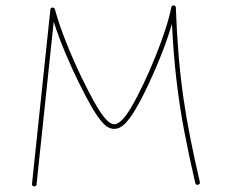

<svg xmlns="http://www.w3.org/2000/svg" viewBox="-20 -671 840 700"><path d="M104 8.3Q95.7 7.3 96.7 -1L163.6 -635.7Q164.6 -645 173.3 -643.1Q179.2 -642.1 180.2 -637.2Q195.8 -580.1 221.7 -515.4Q247.6 -450.7 276.6 -390.4Q305.7 -330.1 331.1 -286.1Q371.1 -217.8 396.5 -217.8Q407.7 -217.8 422.9 -231.7Q438 -245.6 457.5 -278.3Q479.5 -315.4 502.4 -363.8Q525.4 -412.1 546.1 -463.4Q566.9 -514.6 582.3 -561.8Q597.7 -608.9 604.5 -644Q606.4 -653.3 615.2 -650.9Q621.1 -649.4 621.1 -643.1Q624.5 -548.8 631.3 -468Q638.2 -387.2 648.9 -312.7Q659.7 -238.3 674.6 -163.8Q689.5 -89.4 708.5 -7.8Q710.4 0.5 702.1 2.4Q693.8 4.4 691.9 -3.9Q668.5 -104 651.4 -194.6Q634.3 -285.2 623.3 -379.4Q612.3 -473.6 606.9 -584Q592.8 -535.2 570.6 -478Q548.3 -420.9 522.7 -366.2Q497.1 -311.5 472.2 -269.5Q452.6 -236.8 434.6 -219Q416.5 -201.2 396.5 -201.2Q374.5 -201.2 355.5 -222.2Q336.4 -243.2 316.4 -277.3Q293.5 -316.9 267.6 -369.4Q241.7 -421.9 217.5 -479.5Q193.4 -537.1 175.8 -591.8L113.3 1Q112.3 9.3 104 8.3Z"/></svg>

Font: Mikhak-FD Thin
Style: Regular
Weight: 100
Designer: Amin Abedi
Version: Version 3.2